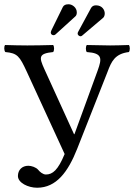

<svg xmlns="http://www.w3.org/2000/svg" viewBox="-20 -858 630 900"><path d="M105 -523 283 -136C252 -61 227 -40 195 -40C181 -40 166 -53 159 -62C149 -74 127 -81 113 -81C83 -81 64 -61 64 -33C64 -1 112 22 154 22C244 22 299 -52 342 -161L484 -521C502 -569 518 -606 584 -614C590 -620 590 -641 584 -647C554 -646 519 -645 496 -645C473 -645 424 -646 387 -647C381 -641 381 -620 387 -614C461 -609 458 -584 438 -528L329 -229H327L188 -534C162 -591 161 -607 229 -614C235 -620 235 -641 229 -647C192 -646 143 -645 108 -645C76 -645 38 -646 4 -647C-2 -641 -1 -620 5 -614C62 -609 72 -594 105 -523ZM471 -795C471 -811 459 -833 430 -833C419 -833 412 -829 407 -821L348 -712C345 -707 344 -704 344 -701C344 -693 352 -688 357 -688C360 -688 363 -689 365 -691L464 -775C468 -779 471 -786 471 -795ZM340 -800C340 -823 318 -838 302 -838C287 -838 280 -834 275 -826L221 -716C219 -712 218 -707 218 -705C218 -698 224 -693 231 -693C237 -693 241 -697 245 -701L333 -781C338 -785 340 -792 340 -800Z"/></svg>

Font: Libertinus Math
Style: Regular
Weight: 400
Designer: Philipp H. Poll, Khaled Hosny
Foundry: Caleb Maclennan
Version: Version 7.050;RELEASE